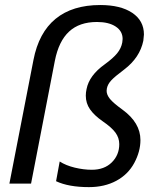

<svg xmlns="http://www.w3.org/2000/svg" viewBox="-20 -745 640 779"><path d="M340.8 14.2Q258.3 14.2 207.5 -9.8L222.2 -89.8Q247.1 -73.7 283.2 -64.9Q319.3 -56.2 352.5 -56.2Q403.3 -56.2 433.6 -86.2Q463.9 -116.2 463.9 -160.2Q463.9 -185.5 448.5 -206.8Q433.1 -228 396 -253.4Q362.3 -276.9 345.2 -301.5Q328.1 -326.2 328.1 -356.9Q328.1 -369.6 331.1 -383.3Q341.8 -439 404.8 -483.9Q439 -508.8 455.3 -528.8Q471.7 -548.8 476.1 -572.8L477.5 -586.9Q477.5 -618.7 449.5 -637.2Q421.4 -655.8 373.5 -655.8Q302.2 -655.8 260.3 -616.9Q218.3 -578.1 202.6 -498.5L106 0H18.1L115.7 -501.5Q137.2 -612.8 205.6 -668.7Q273.9 -724.6 386.7 -724.6Q469.2 -724.6 516.6 -692.9Q564 -661.1 564 -605L561.5 -579.6Q547.4 -511.2 483.9 -462.9Q445.3 -434.1 431.2 -418.7Q417 -403.3 413.6 -386.2L412.6 -376.5Q412.6 -360.4 426 -343.8Q439.5 -327.1 476.6 -300.3Q549.8 -247.1 549.8 -176.8Q549.8 -130.4 524.7 -83.7Q499.5 -37.1 451.9 -11.5Q404.3 14.2 340.8 14.2Z"/></svg>

Font: Cousine
Style: Italic
Weight: 400
Italic angle: -12°
Monospace: yes
Designer: Steve Matteson
Foundry: Monotype Imaging Inc.
Version: Version 1.21